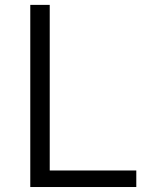

<svg xmlns="http://www.w3.org/2000/svg" viewBox="-20 -751 575 771"><path d="M101.6 0V-731.4H179.7V-66.4H527.3V0Z"/></svg>

Font: Gothic A1
Style: Regular
Weight: 400
Designer: HanYang I&C Co.,Ltd.
Foundry: HanYang I&C Co.,Ltd.
Version: Version 2.50